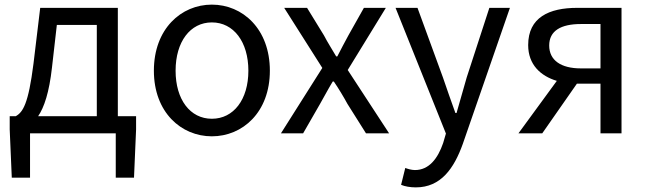

<svg xmlns="http://www.w3.org/2000/svg" viewBox="-20 -577 2802 831"><path d="M110 0H481V192H560L569 -17V-74H490V-543H154L125 -302C103 -127 79 -91 48 -74H22V-17L31 192H110ZM145 -74C171 -112 193 -177 205 -285L226 -469H399V-74Z M897 13C1030 13 1148 -91 1148 -271C1148 -452 1030 -557 897 -557C764 -557 646 -452 646 -271C646 -91 764 13 897 13ZM897 -63C803 -63 740 -146 740 -271C740 -396 803 -480 897 -480C991 -480 1055 -396 1055 -271C1055 -146 991 -63 897 -63Z M1196 0H1292L1365 -127C1384 -160 1401 -193 1420 -224H1425C1446 -193 1466 -160 1484 -127L1564 0H1664L1485 -274L1650 -543H1555L1488 -424C1471 -393 1456 -364 1440 -333H1435C1417 -364 1398 -393 1382 -424L1309 -543H1210L1375 -283Z M1780 234C1888 234 1945 152 1983 46L2187 -543H2098L2000 -242C1986 -193 1970 -138 1956 -88H1951C1932 -139 1914 -194 1897 -242L1787 -543H1692L1910 1L1898 42C1875 109 1837 159 1776 159C1761 159 1745 154 1734 150L1716 223C1733 230 1755 234 1780 234Z M2494 -281C2408 -281 2357 -316 2357 -380C2357 -444 2408 -473 2494 -473H2579V-281ZM2224 0H2327L2477 -215H2479H2579V0H2670V-543H2478C2357 -543 2266 -502 2266 -382C2266 -297 2320 -248 2390 -227Z"/></svg>

Font: GenYoGothic2 TW R
Style: Regular
Weight: 400
Version: Version 2.100;PS 2.1;hotconv 16.6.51;makeotf.lib2.5.65220 DE